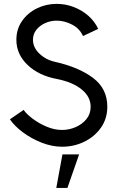

<svg xmlns="http://www.w3.org/2000/svg" viewBox="-20 -726 590 967"><path d="M293 13Q242.5 13 190.5 -7.2Q138.5 -27.5 95.8 -59.2Q53 -91 30 -125L99 -172.5Q114 -151 145 -127.8Q176 -104.5 215 -88Q254 -71.5 292.5 -71.5Q328 -71.5 361 -85.8Q394 -100 415.2 -126Q436.5 -152 436.5 -188Q436.5 -238.5 391.8 -275.2Q347 -312 267.5 -328Q175.5 -345 119 -398.8Q62.5 -452.5 62.5 -525.5Q62.5 -579.5 91 -620.2Q119.5 -661 165.8 -683.8Q212 -706.5 265.5 -706.5Q311 -706.5 352.5 -690.2Q394 -674 425.8 -645.8Q457.5 -617.5 474.5 -580.5L398 -544.5Q381 -582.5 342.8 -602.2Q304.5 -622 265.5 -622Q235 -622 207.8 -609.8Q180.5 -597.5 163.2 -576Q146 -554.5 146 -526Q146 -486.5 178.8 -455.5Q211.5 -424.5 257.5 -414.5Q377 -387.5 448.8 -333.5Q520.5 -279.5 520.5 -188.5Q520.5 -129 488.8 -83.5Q457 -38 405 -12.5Q353 13 293 13ZM263.5 220.5 294.5 51.5H378.5L319.5 220.5Z"/></svg>

Font: Urbanist Medium
Style: Regular
Weight: 500
Designer: Corey Hu
Foundry: Corey Hu
Version: Version 1.321; ttfautohint (v1.8.4.7-5d5b)